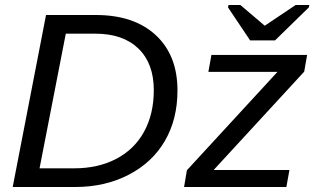

<svg xmlns="http://www.w3.org/2000/svg" viewBox="-20 -748 1262 768"><path d="M363.3 -688Q515.6 -688 602.8 -607.7Q689.9 -527.3 689.9 -386.2Q689.9 -271 639.6 -184.6Q589.4 -98.1 494.9 -49.1Q400.4 0 280.8 0H30.8L164.1 -688ZM138.2 -74.7H276.9Q372.1 -74.7 444.8 -112.5Q517.6 -150.4 556.4 -221.4Q595.2 -292.5 595.2 -387.2Q595.2 -494.1 533.7 -553.7Q472.2 -613.3 361.3 -613.3H243.2ZM716.3 0 727.5 -66.9 1089.8 -460.4H813.5L825.7 -528.3H1208.5L1196.8 -461.4L834.5 -67.9H1137.7L1125.5 0ZM1080.1 -586.4H980.5L892.1 -718.3L894 -728H941.4L1038.6 -645.5H1039.6L1162.6 -728H1217.3L1215.3 -718.3Z"/></svg>

Font: Liberation Sans
Style: Italic
Weight: 400
Italic angle: -12°
Designer: Steve Matteson
Foundry: Ascender Corporation
Version: Version 2.1.5